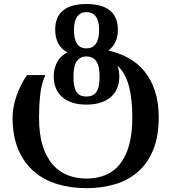

<svg xmlns="http://www.w3.org/2000/svg" viewBox="-20 -747 870 975"><path d="M252.9 -358.4Q252.9 -400.4 270.3 -431.9Q287.6 -463.4 321.8 -481Q260.3 -515.1 260.3 -595.7Q260.3 -661.1 300 -693.8Q339.8 -726.6 418.5 -726.6Q497.1 -726.6 537.8 -694.1Q578.6 -661.6 578.6 -595.7Q578.6 -560.5 566.2 -533.9Q553.7 -507.3 530.3 -490.2Q585.9 -478 632.8 -452.1Q679.7 -426.3 713.6 -384.8Q747.6 -343.3 766.8 -285.2Q786.1 -227.1 786.1 -150.4Q786.1 -55.2 758.5 12.7Q731 80.6 682.1 124Q633.3 167.5 565.9 188Q498.5 208.5 419.4 208.5Q340.3 208.5 271.7 188Q203.1 167.5 152.6 124Q102.1 80.6 73 12.5Q43.9 -55.7 43.9 -150.4Q43.9 -176.8 49.1 -204.3Q54.2 -231.9 63.7 -259.8Q73.2 -287.6 86.7 -314.5Q100.1 -341.3 117.2 -365.7H210Q189.9 -319.8 184.1 -264.9Q178.2 -210 178.2 -150.4Q178.2 -65.9 196.8 -7.1Q215.3 51.8 247.8 88.9Q280.3 126 324.2 142.8Q368.2 159.7 419.4 159.7Q470.7 159.7 513.4 142.8Q556.2 126 586.9 88.9Q617.7 51.8 634.8 -7.1Q651.9 -65.9 651.9 -150.4Q651.9 -248.5 633.8 -312.7Q615.7 -377 576.7 -413.6Q581.1 -400.9 583.5 -387.2Q585.9 -373.5 585.9 -358.4Q585.9 -326.2 575.2 -299.8Q564.5 -273.4 543.2 -254.6Q522 -235.8 490.7 -225.8Q459.5 -215.8 418.5 -215.8Q377.4 -215.8 346.7 -226.1Q315.9 -236.3 294.9 -254.9Q273.9 -273.4 263.4 -299.8Q252.9 -326.2 252.9 -358.4ZM353 -357.4Q353 -329.1 357.2 -309.8Q361.3 -290.5 369.4 -278.8Q377.4 -267.1 389.9 -262Q402.3 -256.8 418.5 -256.8Q435.1 -256.8 447.5 -262Q460 -267.1 468.5 -278.8Q477.1 -290.5 481.4 -309.8Q485.8 -329.1 485.8 -357.4Q485.8 -385.7 481.2 -405.5Q476.6 -425.3 467.8 -437.5Q459 -449.7 446.5 -455.1Q434.1 -460.4 418.5 -460.4H415.5Q386.7 -459.5 369.9 -436Q353 -412.6 353 -357.4ZM355.5 -594.7Q355.5 -549.3 370.6 -525.4Q385.7 -501.5 418.5 -501.5Q451.7 -501.5 467.5 -525.4Q483.4 -549.3 483.4 -594.7Q483.4 -640.1 466.8 -662.8Q450.2 -685.5 418.5 -685.5Q388.7 -685.5 372.1 -662.8Q355.5 -640.1 355.5 -594.7Z"/></svg>

Font: Arian AMU Serif
Style: Bold
Weight: 700
Designer: Ruben Hakobyan (Tarumian)
Foundry: Ruben Hakobyan (Tarumian)
Version: Version 1.002